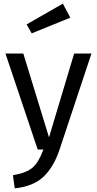

<svg xmlns="http://www.w3.org/2000/svg" viewBox="-20 -821 532 1054"><path d="M325 -801 366 -724 154 -638 126 -687ZM482 -527 306 3Q275 95 219.5 148.5Q164 202 61 213L51 141Q127 128 160.5 97.5Q194 67 218 0H187L10 -527H108L249 -67L387 -527Z"/></svg>

Font: Fira Sans
Style: Regular
Weight: 400
Designer: Carrois Corporate & Edenspiekermann AG
Foundry: Carrois Corporate GbR & Edenspiekermann AG
Version: Version 4.106;PS 004.106;hotconv 1.0.70;makeotf.lib2.5.58329